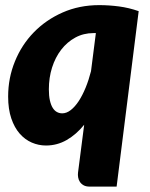

<svg xmlns="http://www.w3.org/2000/svg" viewBox="-20 -546 571 731"><path d="M336 -420Q298 -420 266.8 -403Q235.5 -386 213 -356.8Q190.5 -327.5 178.2 -288.8Q166 -250 166 -206Q166 -181 170 -163.5Q174 -146 180.8 -135.2Q187.5 -124.5 196.8 -119.5Q206 -114.5 217 -114.5Q233.5 -114.5 249.5 -127Q265.5 -139.5 279.8 -161.2Q294 -183 306 -212.2Q318 -241.5 326.5 -275L345 -420ZM300.5 -71Q270.5 -34 234 -13Q197.5 8 155 8Q127 8 101 -3.2Q75 -14.5 55 -37.2Q35 -60 23 -95.2Q11 -130.5 11 -178.5Q11 -249 36.8 -312.2Q62.5 -375.5 108.8 -423Q155 -470.5 218.5 -498.5Q282 -526.5 358 -526.5Q395 -526.5 433 -521.5Q471 -516.5 508 -503.5L424 164.5H322Q307.5 164.5 298.5 159.5Q289.5 154.5 284.2 146.5Q279 138.5 277.5 129.2Q276 120 277 111.5Z"/></svg>

Font: Lato ExtraBold
Style: Italic
Weight: 800
Italic angle: -7°
Designer: Lukasz Dziedzic with Adam Twardoch and Botio Nikoltchev
Foundry: tyPoland Lukasz Dziedzic
Version: Version 2.015; 2015-08-06; http://www.latofonts.com/